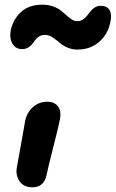

<svg xmlns="http://www.w3.org/2000/svg" viewBox="-20 -837 497 825"><path d="M75.2 -626Q46.9 -626 33.4 -649.4Q20 -672.9 25.9 -705.1Q35.2 -752.4 69.6 -784.7Q104 -816.9 162.1 -816.9Q187 -816.9 207.8 -809.6Q228.5 -802.2 241.7 -791.7Q254.9 -781.2 265.9 -771Q276.9 -760.7 288.3 -753.4Q299.8 -746.1 311 -746.1Q325.2 -746.1 335.9 -752.9Q346.7 -759.8 354.2 -769.5Q361.8 -779.3 369.1 -788.8Q376.5 -798.3 387.7 -805.2Q398.9 -812 413.1 -812Q439.5 -812 450.4 -794.2Q461.4 -776.4 454.1 -741.2Q442.9 -688 404.8 -656Q366.7 -624 313 -624Q292 -624 274.7 -630.6Q257.3 -637.2 245.4 -646.2Q233.4 -655.3 222.4 -664.6Q211.4 -673.8 199 -680.4Q186.5 -687 172.9 -687Q158.7 -687 148.4 -680.7Q138.2 -674.3 131.6 -665.3Q125 -656.2 118.2 -647.5Q111.3 -638.7 100.6 -632.3Q89.8 -626 75.2 -626ZM119.1 -32.2Q81.5 -32.2 63.5 -58.8Q45.4 -85.4 53.2 -122.1Q64.5 -181.6 74.5 -240Q84.5 -298.3 87.9 -315.9Q94.7 -352.5 120.8 -376.2Q147 -399.9 184.1 -399.9Q213.4 -399.9 228.8 -380.1Q244.1 -360.4 237.8 -325.2Q233.9 -302.7 209.2 -205.8Q184.6 -108.9 180.2 -85.9Q169.4 -32.2 119.1 -32.2Z"/></svg>

Font: Shantell Sans Irregular Bouncy
Style: Italic
Weight: 600
Italic angle: -11.31°
Designer: Stephen Nixon, Anya Danilova, Shantell Martin
Foundry: Arrow Type
Version: Version 1.006;[9816181b4]